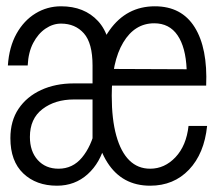

<svg xmlns="http://www.w3.org/2000/svg" viewBox="-20 -578 690 610"><path d="M274 -117V-370Q274 -441 246.5 -472Q219 -503 174 -503Q148 -503 124.5 -487Q101 -471 85.5 -441.5Q70 -412 68 -370H5Q9 -429 32.5 -471Q56 -513 93 -535.5Q130 -558 174 -558Q248 -558 291.5 -511Q335 -464 335 -365V-117ZM161 12Q95 12 54 -27Q13 -66 13 -139Q13 -194 39 -232.5Q65 -271 110.5 -292Q156 -313 214 -313H284L283 -262H215Q155 -262 115 -231.5Q75 -201 75 -143Q75 -97 100 -69.5Q125 -42 166 -42Q211 -42 240.5 -77.5Q270 -113 283 -170L314 -122Q299 -61 258.5 -24.5Q218 12 161 12ZM457 12Q368 12 321 -62Q274 -136 274 -274Q274 -406 328 -482Q382 -558 472 -558Q557 -558 598.5 -491.5Q640 -425 635 -306H329V-359L573 -358Q570 -428 544 -466Q518 -504 470 -504Q408 -504 371.5 -443Q335 -382 335 -274Q335 -199 349.5 -147Q364 -95 391 -68.5Q418 -42 457 -42Q503 -42 537.5 -78.5Q572 -115 579 -178H638Q629 -90 580.5 -39Q532 12 457 12Z"/></svg>

Font: Azeret Mono ExtraLight
Style: Regular
Weight: 250
Designer: Martin Vácha
Foundry: Displaay
Version: Version 1.002